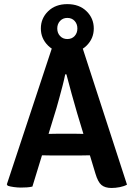

<svg xmlns="http://www.w3.org/2000/svg" viewBox="-20 -926 666 954"><path d="M238.5 -688.5H390L611 -8.5Q597 -0.5 575.5 3.8Q554 8 534 8Q502 8 484.2 -6.8Q466.5 -21.5 454 -64L363.5 -363Q351 -406 336.2 -459Q321.5 -512 310 -556.5H304Q299 -531.5 291.2 -501.2Q283.5 -471 275.2 -441.2Q267 -411.5 260.5 -388.5L141 1Q128.5 4 114 5Q99.5 6 83.5 6Q67.5 6 49 3.5Q30.5 1 18.5 -3L14 -10ZM237 -153.5Q231 -153.5 219.5 -153.8Q208 -154 196.2 -154.2Q184.5 -154.5 178.5 -154.5H111L152 -260.5H211.5Q217.5 -260.5 228.2 -260.8Q239 -261 249.8 -261.2Q260.5 -261.5 266 -261.5H352Q358.5 -261.5 369 -261.2Q379.5 -261 390.5 -260.8Q401.5 -260.5 407.5 -260.5H469L503.5 -154.5H436Q430 -154.5 418.2 -154.2Q406.5 -154 394.8 -153.8Q383 -153.5 377 -153.5ZM183 -784.5Q183 -835 219.2 -870.2Q255.5 -905.5 314.5 -905.5Q374 -905.5 410 -870.2Q446 -835 446 -784.5Q446 -734.5 410 -699Q374 -663.5 314.5 -663.5Q255.5 -663.5 219.2 -699Q183 -734.5 183 -784.5ZM264.5 -784.5Q264.5 -762 278.5 -747Q292.5 -732 314.5 -732Q337 -732 350.8 -747Q364.5 -762 364.5 -784.5Q364.5 -807 350.8 -822Q337 -837 314.5 -837Q292.5 -837 278.5 -822Q264.5 -807 264.5 -784.5Z"/></svg>

Font: Signika SemiBold
Style: Regular
Weight: 600
Designer: Anna Giedry
Foundry: Anna Giedry
Version: Version 2.001